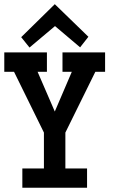

<svg xmlns="http://www.w3.org/2000/svg" viewBox="-30 -884 596 904"><path d="M464.8 -545.9H418.9L277.8 -259.8V-90.8H379.9V0H75.2V-90.8H176.8V-259.8L36.1 -545.9H-9.8V-637.2H190.9V-545.9H147L228 -358.9L308.1 -545.9H264.2V-637.2H464.8ZM386.2 -710.9 347.2 -661.1 229 -761.2 108.9 -660.2 69.8 -709 228 -864.3Z"/></svg>

Font: Anonymous Pro
Style: Bold
Weight: 700
Monospace: yes
Designer: Mark Simonson
Version: Version 1.003